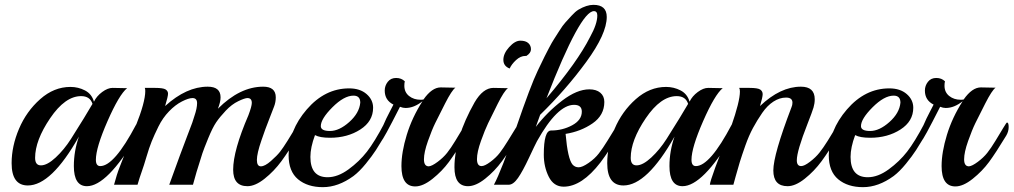

<svg xmlns="http://www.w3.org/2000/svg" viewBox="-20 -763 4186 793"><path d="M445 -400 495 -399H505Q472 -372 424 -262.5Q376 -153 376 -103Q376 -77 394 -77Q452 -77 542 -248Q546 -255 549 -255Q555 -255 555 -236.5Q555 -218 545 -201Q422 6 339 6Q285 6 285 -77Q285 -139 306 -199Q192 3 95 3Q28 3 28 -89Q28 -159 58.5 -231Q89 -303 146 -353.5Q203 -404 271 -404Q303 -404 331 -389.5Q359 -375 368 -343Q379 -366 402 -383Q425 -400 445 -400ZM362 -334Q352 -366 315 -366Q249 -366 187 -274.5Q125 -183 125 -111Q125 -80 149 -80Q175 -80 210 -112.5Q245 -145 273 -189Q335 -287 362 -334Z M1210 -201Q1173 -139 1142.5 -97.5Q1112 -56 1073 -25Q1034 6 1002 6Q943 6 943 -62Q943 -141 1006 -287Q1020 -324 1020 -338Q1020 -358 1002 -358Q991 -358 964 -345Q937 -332 912.5 -306Q888 -280 873 -258Q858 -236 840 -192Q822 -148 816 -130Q787 -40 777 0H679Q731 -144 750.5 -194Q770 -244 774 -256L783 -284Q794 -316 794 -337Q794 -358 775 -358Q759 -358 731.5 -344Q704 -330 678 -303Q652 -276 634.5 -240.5Q617 -205 606.5 -179Q596 -153 585 -115.5Q574 -78 565.5 -54.5Q557 -31 548 0H451Q462 -42 475 -75L540 -241Q580 -341 580 -387Q580 -397 578 -400H620Q654 -400 664 -393.5Q674 -387 674 -376Q674 -365 662 -325Q750 -405 838 -405Q891 -405 891 -361Q891 -342 880 -314Q971 -405 1067 -405Q1119 -405 1119 -361Q1119 -341 1112 -323Q1105 -305 1094 -276.5Q1083 -248 1076 -229.5Q1069 -211 1060 -184Q1041 -129 1041 -102.5Q1041 -76 1057.5 -76Q1074 -76 1099 -98Q1124 -120 1136.5 -136Q1149 -152 1167.5 -181.5Q1186 -211 1199 -233Q1212 -255 1214 -255Q1220 -255 1220 -236.5Q1220 -218 1210 -201Z M1574 -260Q1580 -260 1580 -240.5Q1580 -221 1564 -194Q1548 -167 1532.5 -143Q1517 -119 1491 -87Q1465 -55 1440 -36Q1377 10 1313.5 10Q1250 10 1211 -22.5Q1172 -55 1172 -122Q1172 -224 1247 -311Q1322 -398 1422 -398Q1467 -398 1494 -374.5Q1521 -351 1521 -318Q1521 -262 1468 -228Q1415 -194 1343 -194Q1301 -194 1281 -205Q1262 -154 1262 -115Q1262 -31 1333 -31Q1375 -31 1419.5 -63.5Q1464 -96 1495.5 -136.5Q1527 -177 1567 -253Q1571 -260 1574 -260ZM1468 -339Q1468 -368 1440 -368Q1401 -368 1353 -320Q1305 -272 1305 -242Q1305 -222 1343 -222Q1381 -222 1422.5 -259Q1464 -296 1468 -339Z M1800 -402 1851 -401H1861Q1846 -390 1818.5 -336Q1791 -282 1777.5 -254.5Q1764 -227 1747.5 -180.5Q1731 -134 1731 -105Q1731 -76 1751 -76Q1764 -77 1787.5 -94.5Q1811 -112 1826.5 -131.5Q1842 -151 1860.5 -181.5Q1879 -212 1892.5 -234.5Q1906 -257 1908 -257Q1915 -257 1915 -238.5Q1915 -220 1905 -203Q1862 -132 1834 -94Q1806 -56 1766.5 -24.5Q1727 7 1695 7Q1638 7 1638 -77Q1638 -134 1660 -206Q1682 -278 1725 -345Q1690 -317 1655 -317Q1644 -317 1632 -322Q1561 -182 1555.5 -182Q1550 -182 1550 -198.5Q1550 -215 1562.5 -244.5Q1575 -274 1589.5 -301Q1604 -328 1605 -331Q1569 -349 1569 -389Q1569 -409 1581.5 -425Q1594 -441 1616 -441Q1638 -441 1652 -427Q1650 -421 1650 -409Q1650 -382 1669.5 -366.5Q1689 -351 1717 -351Q1725 -351 1729 -352Q1764 -402 1800 -402Z M2154 -532H2150Q2130 -532 2111.5 -515Q2093 -498 2085 -480Q2059 -490 2059 -516Q2059 -542 2083 -568.5Q2107 -595 2129 -595Q2151 -595 2162 -585Q2173 -575 2173 -559.5Q2173 -544 2154 -532ZM2018 -400 2068 -399H2078Q2062 -387 2035.5 -334Q2009 -281 1996 -254Q1983 -227 1966.5 -181Q1950 -135 1950 -106Q1950 -77 1969 -77Q1982 -77 2005.5 -94.5Q2029 -112 2044 -131.5Q2059 -151 2077.5 -181Q2096 -211 2109.5 -233Q2123 -255 2125 -255Q2131 -255 2131 -236.5Q2131 -218 2121 -201Q2084 -139 2053.5 -97.5Q2023 -56 1984 -25Q1945 6 1913 6Q1857 6 1857 -72Q1857 -193 1940 -340Q1975 -400 2018 -400Z M2531 -199Q2496 -140 2460 -92Q2383 8 2308 8Q2267 8 2246.5 -33Q2226 -74 2226 -124Q2226 -224 2256 -224Q2303 -224 2343 -245.5Q2383 -267 2383 -302Q2383 -330 2351 -330Q2282 -330 2198 -180Q2190 -165 2164.5 -110.5Q2139 -56 2119.5 -28Q2100 0 2081 0H2020Q2051 -58 2111.5 -234.5Q2172 -411 2201 -471Q2202 -473 2213.5 -497Q2225 -521 2229.5 -530Q2234 -539 2247 -564Q2260 -589 2268 -601Q2276 -613 2290 -635.5Q2304 -658 2315 -670Q2326 -682 2341 -698.5Q2356 -715 2369 -723Q2403 -743 2431 -743Q2486 -743 2486 -693Q2486 -623 2401.5 -507.5Q2317 -392 2211 -289L2193 -239Q2241 -301 2302 -347.5Q2363 -394 2414 -394Q2443 -394 2459.5 -380Q2476 -366 2476 -342Q2476 -287 2427.5 -253.5Q2379 -220 2316 -210Q2325 -106 2345 -83Q2355 -72 2370 -72Q2385 -72 2411 -90Q2437 -108 2453.5 -129.5Q2470 -151 2488.5 -181Q2507 -211 2520.5 -233Q2534 -255 2536 -255Q2542 -255 2542 -235.5Q2542 -216 2531 -199ZM2433 -717Q2377 -717 2237 -357Q2365 -507 2417 -610Q2447 -664 2447 -699Q2447 -717 2433 -717Z M2905 -400 2955 -399H2965Q2932 -372 2884 -262.5Q2836 -153 2836 -103Q2836 -77 2854 -77Q2912 -77 3002 -248Q3006 -255 3009 -255Q3015 -255 3015 -236.5Q3015 -218 3005 -201Q2882 6 2799 6Q2745 6 2745 -77Q2745 -139 2766 -199Q2652 3 2555 3Q2488 3 2488 -89Q2488 -159 2518.5 -231Q2549 -303 2606 -353.5Q2663 -404 2731 -404Q2763 -404 2791 -389.5Q2819 -375 2828 -343Q2839 -366 2862 -383Q2885 -400 2905 -400ZM2822 -334Q2812 -366 2775 -366Q2709 -366 2647 -274.5Q2585 -183 2585 -111Q2585 -80 2609 -80Q2635 -80 2670 -112.5Q2705 -145 2733 -189Q2795 -287 2822 -334Z M3441 -201Q3404 -139 3373.5 -97.5Q3343 -56 3304 -25Q3265 6 3233 6Q3174 6 3174 -59Q3174 -124 3249 -320Q3253 -329 3253 -339Q3253 -360 3226.5 -360Q3200 -360 3174.5 -343.5Q3149 -327 3128 -296.5Q3107 -266 3090 -234.5Q3073 -203 3058.5 -162Q3044 -121 3035.5 -93.5Q3027 -66 3018.5 -34.5Q3010 -3 3009 0H2912Q2912 -21 3000 -241Q3036 -344 3036 -385Q3036 -395 3033 -400H3075Q3110 -400 3120 -393Q3130 -386 3130 -374Q3130 -362 3119 -325Q3203 -405 3288 -405Q3345 -405 3345 -353Q3345 -336 3340 -319Q3335 -302 3315 -251Q3271 -139 3271 -101Q3271 -77 3289 -77Q3302 -77 3325.5 -95Q3349 -113 3364.5 -132.5Q3380 -152 3398.5 -181.5Q3417 -211 3430 -233Q3443 -255 3445 -255Q3451 -255 3451 -236.5Q3451 -218 3441 -201Z M3805 -260Q3811 -260 3811 -240.5Q3811 -221 3795 -194Q3779 -167 3763.5 -143Q3748 -119 3722 -87Q3696 -55 3671 -36Q3608 10 3544.5 10Q3481 10 3442 -22.5Q3403 -55 3403 -122Q3403 -224 3478 -311Q3553 -398 3653 -398Q3698 -398 3725 -374.5Q3752 -351 3752 -318Q3752 -262 3699 -228Q3646 -194 3574 -194Q3532 -194 3512 -205Q3493 -154 3493 -115Q3493 -31 3564 -31Q3606 -31 3650.5 -63.5Q3695 -96 3726.5 -136.5Q3758 -177 3798 -253Q3802 -260 3805 -260ZM3699 -339Q3699 -368 3671 -368Q3632 -368 3584 -320Q3536 -272 3536 -242Q3536 -222 3574 -222Q3612 -222 3653.5 -259Q3695 -296 3699 -339Z M4031 -402 4082 -401H4092Q4077 -390 4049.5 -336Q4022 -282 4008.5 -254.5Q3995 -227 3978.5 -180.5Q3962 -134 3962 -105Q3962 -76 3982 -76Q3995 -77 4018.5 -94.5Q4042 -112 4057.5 -131.5Q4073 -151 4091.5 -181.5Q4110 -212 4123.5 -234.5Q4137 -257 4139 -257Q4146 -257 4146 -238.5Q4146 -220 4136 -203Q4093 -132 4065 -94Q4037 -56 3997.5 -24.5Q3958 7 3926 7Q3869 7 3869 -77Q3869 -134 3891 -206Q3913 -278 3956 -345Q3921 -317 3886 -317Q3875 -317 3863 -322Q3792 -182 3786.5 -182Q3781 -182 3781 -198.5Q3781 -215 3793.5 -244.5Q3806 -274 3820.5 -301Q3835 -328 3836 -331Q3800 -349 3800 -389Q3800 -409 3812.5 -425Q3825 -441 3847 -441Q3869 -441 3883 -427Q3881 -421 3881 -409Q3881 -382 3900.5 -366.5Q3920 -351 3948 -351Q3956 -351 3960 -352Q3995 -402 4031 -402Z"/></svg>

Font: Playball
Style: Regular
Weight: 400
Designer: Robert E. Leuschke
Foundry: Robert E. Leuschke
Version: Version 1.001